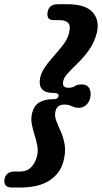

<svg xmlns="http://www.w3.org/2000/svg" viewBox="-62 -748 472 887"><path d="M208.5 -303.5Q211 -318.5 187 -318.5Q151 -318.5 135.5 -332.8Q120 -347 121.5 -372Q123 -402.5 141.2 -430.8Q159.5 -459 183.8 -486Q208 -513 228.8 -539.8Q249.5 -566.5 256.5 -594Q265.5 -627 253.8 -641Q242 -655 212 -655H187.5Q167 -655 160.8 -665.8Q154.5 -676.5 158.5 -695Q161.5 -710.5 173 -719.5Q184.5 -728.5 207 -728.5H249Q334.5 -728.5 367 -690.2Q399.5 -652 385 -595Q373 -549.5 348.2 -515.5Q323.5 -481.5 296.5 -455.5Q269.5 -429.5 250 -408.2Q230.5 -387 229 -366.5Q227 -342.5 254 -342.5Q272.5 -342.5 283.8 -350.2Q295 -358 315.5 -358Q340.5 -358 350.5 -340Q360.5 -322 355 -297Q349.5 -274 335 -262Q320.5 -250 301.5 -250Q287.5 -250 278.8 -253.8Q270 -257.5 260.5 -261.2Q251 -265 235.5 -265Q202.5 -265 194.5 -235.5Q189 -213.5 197.8 -190.5Q206.5 -167.5 218.8 -140.2Q231 -113 236.8 -79.5Q242.5 -46 231 -2.5Q216 54 166 86.2Q116 118.5 29.5 118.5H-5Q-28.5 118.5 -36.5 107.5Q-44.5 96.5 -41 78.5Q-33.5 44.5 5 44.5H30Q61.5 44.5 80.8 25.8Q100 7 108.5 -25Q115 -50.5 110.2 -75.5Q105.5 -100.5 97.5 -125.2Q89.5 -150 84.8 -175.2Q80 -200.5 86.5 -226Q95 -260.5 119.5 -275Q144 -289.5 180.5 -289.5Q196 -289.5 201.8 -293.5Q207.5 -297.5 208.5 -303.5Z"/></svg>

Font: Fraunces 144pt S100
Style: Bold Italic
Weight: 700
Italic angle: -16°
Version: Version 1.000; ttfautohint (v1.8.3)